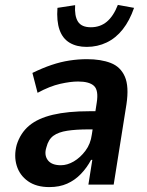

<svg xmlns="http://www.w3.org/2000/svg" viewBox="-20 -752 598 782"><path d="M181 10Q128 10 94 -14Q60 -38 48 -77.5Q36 -117 48 -162Q63 -210 98.5 -240Q134 -270 195 -284.5Q256 -299 344 -299H388L378 -225H341Q290 -225 254 -219.5Q218 -214 197.5 -199Q177 -184 169 -152Q159 -121 174.5 -100Q190 -79 228 -79Q254 -79 280.5 -94.5Q307 -110 328 -138Q349 -166 354 -204L374 -334Q382 -384 363 -402Q344 -420 298 -420Q267 -420 225 -410.5Q183 -401 133 -374L112 -455Q153 -475 190 -487.5Q227 -500 263 -505.5Q299 -511 334 -511Q391 -511 431 -495.5Q471 -480 488.5 -440Q506 -400 495 -327L443 0H340L356 -101H351Q334 -69 309.5 -43.5Q285 -18 253.5 -4Q222 10 181 10ZM333 -561Q292 -561 263.5 -578Q235 -595 222.5 -630.5Q210 -666 214 -720L286 -731Q283 -687 297.5 -664Q312 -641 350 -641Q388 -641 415 -663.5Q442 -686 460 -732L526 -720Q508 -668 480 -632.5Q452 -597 414.5 -579Q377 -561 333 -561Z"/></svg>

Font: Nunito Sans 7pt Condensed
Style: Bold Italic
Weight: 700
Width: 3
Italic angle: -9°
Designer: Vernon Adams
Foundry: Vernon Adams
Version: Version 3.101;gftools[0.9.27]